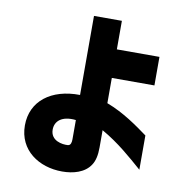

<svg xmlns="http://www.w3.org/2000/svg" viewBox="-80 -688 811 861"><g transform="rotate(10 325.5 -258.0)"><path d="M259 98C309 98 361 84 387 44C400 25 406 -2 406 -37V-116C485 -71 544 -18 599 30V-126C548 -163 485 -209 406 -239V-354H600V-484H406V-614H279V-254C148 -256 59 -188 59 -77C59 36 153 98 259 98ZM185 -80C185 -118 215 -147 280 -140V-52C280 -38 277 -24 264 -23C239 -21 185 -29 185 -80Z"/></g></svg>

Font: コーポレート・ロゴ ver3 Bold
Style: Regular
Weight: 700
Designer: [KANA_main] LOGOTYPE.JP [Source Han Sans] Ryoko NISHIZUKA 西塚涼子 (kana, bopomofo & ideographs); Paul D. Hunt (Latin, Greek
Version: Version 12.001;FEAKit 1.0